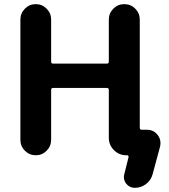

<svg xmlns="http://www.w3.org/2000/svg" viewBox="-20 -775 823 933"><path d="M508.8 -337.9Q508.8 -347.7 499 -347.7H238.3Q228.5 -347.7 228.5 -337.9V-95.7Q228.5 -64.5 206.5 -42.5Q184.6 -20.5 153.8 -20.5Q123 -20.5 101.1 -42.5Q79.1 -64.5 79.1 -95.7V-679.7Q79.1 -710.9 101.1 -732.9Q123 -754.9 153.8 -754.9Q184.6 -754.9 206.5 -732.9Q228.5 -710.9 228.5 -679.7V-475.6Q228.5 -465.8 238.3 -465.8H499Q508.8 -465.8 508.8 -475.6V-679.7Q508.8 -710.9 530.8 -732.9Q552.7 -754.9 584 -754.9Q615.2 -754.9 637.2 -732.9Q659.2 -710.9 659.2 -679.7V-154.3Q659.2 -144.5 668.9 -144.5H694.3Q726.6 -144.5 746.1 -119.1Q759.8 -101.6 759.8 -80.1Q759.8 -71.3 757.8 -62.5L721.7 71.3Q713.9 100.6 689.9 119.1Q666 137.7 634.8 137.7Q609.4 137.7 592.8 117.2Q582 102.5 582 85Q582 78.1 584 71.3L604.5 -10.7Q605.5 -14.6 603.5 -17.6Q601.6 -20.5 597.7 -20.5H593.8Q558.6 -20.5 533.7 -45.4Q508.8 -70.3 508.8 -105.5Z"/></svg>

Font: Gen Jyuu GothicX Bold
Style: Bold
Weight: 700
Designer: Ryoko NISHIZUKA (kana &amp; ideographs); Paul D. Hunt (Latin, Greek &amp; Cyrillic); Wenlong ZHANG (bopomofo); Sandoll C
Version: Version 1.058.20140828